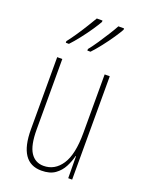

<svg xmlns="http://www.w3.org/2000/svg" viewBox="-146 -838 700 920"><g transform="rotate(20 204.0 -378.0)"><path d="M337 -527V0H317L316 -112H314Q307 -83 292.5 -55Q278 -27 252 -8.5Q226 10 183 10Q69 10 69 -159V-527H95V-167Q95 -87 118.5 -51Q142 -15 185 -15Q242 -15 276.5 -67Q311 -119 311 -228V-527ZM323 -759Q315 -744 295.5 -715Q276 -686 252.5 -656Q229 -626 210 -606H194V-614Q211 -635 230.5 -664Q250 -693 267.5 -721Q285 -749 294 -766H323ZM213 -759Q205 -744 185.5 -715Q166 -686 142.5 -656Q119 -626 100 -606H84V-614Q102 -637 121.5 -666Q141 -695 157.5 -722Q174 -749 184 -766H213Z"/></g></svg>

Font: Noto Sans Telugu ExtraCondensed Thin
Style: Regular
Weight: 100
Width: 2
Designer: Jelle Bosma - Monotype Design Team
Foundry: Monotype Imaging Inc.
Version: Version 2.005; ttfautohint (v1.8.4.7-5d5b)